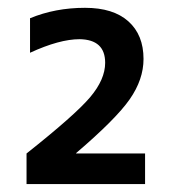

<svg xmlns="http://www.w3.org/2000/svg" viewBox="-20 -756 430 484"><path d="M345.7 -369.1V-292H46.9V-369.1Q168.9 -465.8 207 -510.7Q245.1 -555.7 245.1 -597.7Q245.1 -656.2 180.7 -657.2Q129.9 -657.2 55.7 -623V-710Q119.1 -736.3 194.3 -736.3Q265.6 -736.3 303.7 -702.1Q341.8 -668 341.8 -607.4Q341.8 -555.7 307.1 -505.9Q272.5 -456.1 171.9 -370.1V-369.1Z"/></svg>

Font: Mgen+ 1c bold
Style: Bold
Weight: 700
Designer: [Source Han Sans]
Ryoko NISHIZUKA  (kana & ideographs); Paul D. Hunt (Latin, Greek & Cyrillic); Wenlong ZHANG  (bopomofo
Version: Version 1.059.20150602